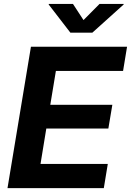

<svg xmlns="http://www.w3.org/2000/svg" viewBox="-20 -968 674 988"><path d="M18.6 0 139.2 -727.5H633.8L613.3 -603H267.6L238.8 -428.7H558.1L537.6 -306.6H218.3L188.5 -124.5H534.7L514.2 0ZM355.5 -947.8 409.7 -864.7 492.2 -947.8H616.7L616.2 -944.8L455.1 -799.8H342.3L230.5 -944.8L231 -947.8Z"/></svg>

Font: Inter 18pt
Style: Bold Italic
Weight: 700
Italic angle: -9.3988°
Designer: Rasmus Andersson
Foundry: rsms
Version: Version 4.001;git-66647c0bb